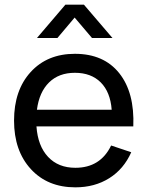

<svg xmlns="http://www.w3.org/2000/svg" viewBox="-20 -785 630 820"><path d="M137.7 -622.6 259.3 -765.1H338.4L460.4 -622.6H373L298.8 -710L225.1 -622.6ZM301.8 -68.4Q408.7 -68.4 454.6 -163.6L540.5 -134.8Q508.8 -63 446.5 -23.9Q384.3 15.1 301.8 15.1Q183.1 15.1 111.6 -63Q40 -141.1 40 -270Q40 -399.9 111.1 -477.5Q182.1 -555.2 299.8 -555.2Q423.3 -555.2 489.3 -472.4Q555.2 -389.6 549.3 -245.1H135.7Q141.6 -161.6 185.3 -115Q229 -68.4 301.8 -68.4ZM137.7 -316.4H457Q451.2 -392.1 410.2 -433.1Q369.1 -474.1 299.8 -474.1Q231.4 -474.1 189.5 -432.9Q147.5 -391.6 137.7 -316.4Z"/></svg>

Font: Vela Sans Med
Style: Regular
Weight: 500
Designer: Principal design: Mikhail Sharanda - project Manrope.
Design modification: Ravid Balaliev
Foundry: Mikhail Sharanda
Version: Version 1.001